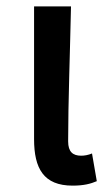

<svg xmlns="http://www.w3.org/2000/svg" viewBox="-20 -570 348 603"><path d="M208 13C244 13 265 7 284 -1L269 -88C257 -83 245 -81 235 -81C209 -81 194 -93 194 -126C194 -246 200 -407 203 -550H87V-133C87 -41 117 13 208 13Z"/></svg>

Font: Noto Sans CJK JP Medium
Style: Regular
Weight: 500
Designer: Ryoko NISHIZUKA (kana & ideographs); Paul D. Hunt (Latin, Greek & Cyrillic); Wenlong ZHANG (bopomofo); Sandoll Communica
Foundry: Adobe Systems Incorporated
Version: Version 1.004;PS 1.004;hotconv 1.0.82;makeotf.lib2.5.63406